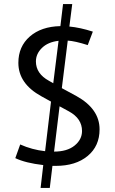

<svg xmlns="http://www.w3.org/2000/svg" viewBox="-20 -801 563 941"><path d="M468 -167Q468 -85 409.5 -36.5Q351 12 253 12H237L224 120H179L192 8Q105 -2 55 -26L79 -93Q137 -67 201 -60L230 -303L183 -329Q70 -391 70 -493Q70 -573 126 -622Q182 -671 276 -673L289 -781H334L320 -671Q373 -666 435 -646L410 -580Q347 -600 312 -602L283 -369L355 -330Q468 -267 468 -167ZM382 -159Q382 -220 318 -255L272 -280L245 -58Q309 -58 345.5 -87.5Q382 -117 382 -159ZM156 -500Q156 -440 220 -405L241 -393L267 -601Q215 -595 185.5 -566Q156 -537 156 -500Z"/></svg>

Font: Average Sans
Style: Regular
Weight: 400
Designer: Eduardo Rodriguez Tunni
Foundry: Eduardo Rodriguez Tunni
Version: Version 1.001